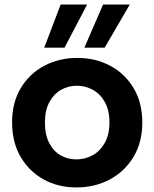

<svg xmlns="http://www.w3.org/2000/svg" viewBox="-20 -815 677 842"><path d="M315 7Q235 7 171.5 -28Q108 -63 70.5 -127Q33 -191 33 -278Q33 -365 71 -428.5Q109 -492 174 -526.5Q239 -561 319 -561Q399 -561 463.5 -526.5Q528 -492 566 -428.5Q604 -365 604 -278Q604 -191 565.5 -127Q527 -63 461.5 -28Q396 7 315 7ZM315 -116Q352 -116 385 -133.5Q418 -151 439 -187.5Q460 -224 460 -278Q460 -332 439.5 -368Q419 -404 386.5 -421.5Q354 -439 317 -439Q280 -439 248.5 -421.5Q217 -404 197 -368Q177 -332 177 -278Q177 -224 196 -187.5Q215 -151 246.5 -133.5Q278 -116 315 -116ZM362 -795 263 -606H174L246 -795ZM549 -795 439 -606H350L432 -795Z"/></svg>

Font: Parkinsans SemiBold
Style: Regular
Weight: 600
Designer: Red Stone, Indian Type Foundry
Foundry: Indian Type Foundry
Version: Version 1.000